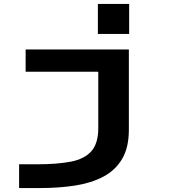

<svg xmlns="http://www.w3.org/2000/svg" viewBox="-20 -750 940 970"><path d="M474.5 -730H632.5V-578.5H474.5ZM76.5 200V80H166Q268.5 80 337.5 66.8Q406.5 53.5 441.5 14Q476.5 -25.5 476.5 -103.5V-387.5H109.5V-500H631V-94.5Q631 -4.5 596.8 53.2Q562.5 111 501.2 143Q440 175 358.8 187.5Q277.5 200 184 200Z"/></svg>

Font: Trispace Expanded SemiBold
Style: Regular
Weight: 600
Width: 7
Designer: Tyler Finck
Foundry: Etcetera Type Company
Version: Version 1.210; ttfautohint (v1.8.3)